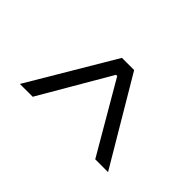

<svg xmlns="http://www.w3.org/2000/svg" viewBox="-145 -722 890 890"><g transform="rotate(-45 300.0 -277.0)"><path d="M90 -72 435 -273V-281L90 -482V-566L510 -317V-237L90 12Z"/></g></svg>

Font: IBM Plex Sans
Style: Regular
Weight: 400
Designer: Mike Abbink, Paul van der Laan, Pieter van Rosmalen
Foundry: Bold Monday
Version: Version 3.005